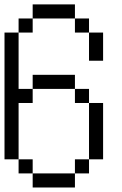

<svg xmlns="http://www.w3.org/2000/svg" viewBox="-20 -832 540 852"><path d="M125 -62.5H312.5V0H125V-62.5H62.5V-125H125ZM312.5 -125H375V-62.5H312.5ZM0 -687.5H62.5V-437.5H125V-375H62.5V-125H0ZM375 -375H437.5V-125H375ZM312.5 -437.5H375V-375H312.5V-437.5H125V-500H312.5ZM375 -687.5H437.5V-562.5H375ZM62.5 -750H125V-687.5H62.5ZM312.5 -750H375V-687.5H312.5V-750H125V-812.5H312.5Z"/></svg>

Font: HE실루아
Style: regular
Weight: 500
Monospace: yes
Designer: Taeyun An (WindowsTiger)
Version: v1